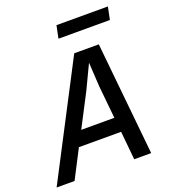

<svg xmlns="http://www.w3.org/2000/svg" viewBox="-183 -1001 990 1116"><g transform="rotate(-20 312.0 -443.5)"><path d="M489 -698 559 0H454L437 -176H176L85 0H-26L337 -698ZM428 -266 408 -466 399 -617 327 -466 223 -266ZM296 -887H614L598 -809H280Z"/></g></svg>

Font: Azeret Mono
Style: Italic
Weight: 400
Italic angle: -12°
Designer: Martin Vácha
Foundry: Displaay
Version: Version 1.000; Glyphs 3.0.3, build 3074